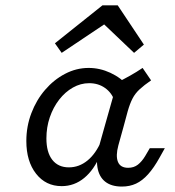

<svg xmlns="http://www.w3.org/2000/svg" viewBox="-20 -677 646 710"><path d="M208.1 11.3Q149.2 11.3 113.3 -34.7Q77.4 -80.6 77.4 -155.6Q77.4 -209.7 96 -258.5Q114.5 -307.3 146.8 -344.8Q179 -382.3 220.6 -404Q262.1 -425.8 308.1 -425.8Q349.2 -425.8 388.3 -407.7Q427.4 -389.5 457.3 -356.5L404 -303.2Q393.5 -333.9 368.5 -351.6Q343.5 -369.4 309.7 -369.4Q278.2 -369.4 249.6 -353.2Q221 -337.1 198.8 -308.5Q176.6 -279.8 164.1 -243.1Q151.6 -206.5 151.6 -165.3Q151.6 -113.7 173.4 -85.9Q195.2 -58.1 234.7 -58.1Q272.6 -58.1 303.6 -83.5Q334.7 -108.9 354.8 -156.5L351.6 -105.6Q328.2 -49.2 291.5 -19Q254.8 11.3 208.1 11.3ZM366.1 -206.5 412.9 -371.8Q438.7 -384.7 461.7 -397.6Q484.7 -410.5 507.3 -425.8L538.7 -379.8Q512.9 -362.1 496.4 -346.8Q479.8 -331.5 470.2 -312.9Q460.5 -294.4 452.4 -266.1L436.3 -206.5ZM417.7 -139.5Q407.3 -100.8 416.1 -78.6Q425 -56.5 454 -56.5Q475 -56.5 489.9 -68.1Q504.8 -79.8 516.9 -100L533.9 -129H589.5L570.2 -94.4Q549.2 -56.5 527.8 -32.7Q506.5 -8.9 483.1 2Q459.7 12.9 430.6 12.9Q391.9 12.9 369 -5.2Q346 -23.4 340.3 -58.5Q334.7 -93.5 348.4 -143.5L366.1 -206.5H436.3ZM208.1 -481.5 183.1 -516.9 358.9 -657.3H415.3L512.1 -512.1L475.8 -481.5L344.4 -606.5L403.2 -612.1Z"/></svg>

Font: Playfair 5pt SemiExpanded Light
Style: Italic
Weight: 300
Width: 6
Italic angle: -15.6°
Designer: Claus Eggers Sørensen
Foundry: Claus Eggers Sørensen
Version: Version 2.203